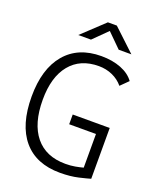

<svg xmlns="http://www.w3.org/2000/svg" viewBox="-163 -996 912 1105"><g transform="rotate(20 293.0 -444.0)"><path d="M339.4 9.8Q192.9 9.8 114.7 -82.3Q36.6 -174.3 36.6 -347.7Q36.6 -517.1 115 -610.1Q193.4 -703.1 335.4 -703.1Q403.8 -703.1 456.5 -682.4Q509.3 -661.6 536.6 -623.5L490.2 -577.6Q463.9 -609.4 425 -626.7Q386.2 -644 341.3 -644Q228 -644 165.5 -567.6Q103 -491.2 103 -352.5Q103 -206.1 167.2 -127.7Q231.4 -49.3 351.1 -49.3Q383.3 -49.3 410.4 -54.2Q437.5 -59.1 458.5 -64.9V-271H294.4V-330.6H521V-19.5Q500.5 -13.2 451.7 -1.7Q402.8 9.8 339.4 9.8ZM168 -771.5 303.2 -898.4H357.9L493.2 -771.5H415.5L330.6 -855.5L245.6 -771.5Z"/></g></svg>

Font: CaskaydiaCove NFP Light
Style: Regular
Weight: 300
Designer: Aaron Bell
Foundry: Saja Typeworks
Version: Version 2111.001; VTT 6.35;Nerd Fonts 3.1.1